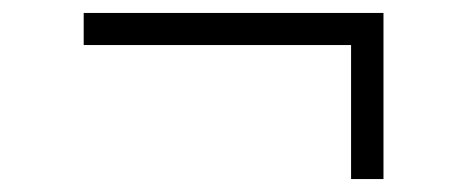

<svg xmlns="http://www.w3.org/2000/svg" viewBox="-20 -377 715 298"><path d="M575.2 -356.9V-99.1H524.9V-307.1H109.9V-356.9Z"/></svg>

Font: Tinos
Style: Italic
Weight: 400
Italic angle: -16.333°
Designer: Steve Matteson
Foundry: Monotype Imaging Inc.
Version: Version 1.32